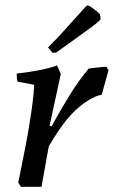

<svg xmlns="http://www.w3.org/2000/svg" viewBox="-20 -716 436 736"><path d="M60 0 50 -16Q55 -41 62.5 -78Q70 -115 78 -156.5Q86 -198 93 -241Q100 -284 105 -323Q110 -362 111 -391L47 -403Q44 -416 44 -434Q81 -438 123 -445.5Q165 -453 199 -465L213 -432L170 -234L178 -232Q197 -267 214.5 -297Q232 -327 249 -354.5Q266 -382 283.5 -406Q301 -430 320 -453Q330 -455 342 -456Q354 -457 366.5 -458.5Q379 -460 388 -460L396 -447L370 -353Q359 -351 348 -346.5Q337 -342 326.5 -336Q316 -330 304 -322Q286 -309 268.5 -292.5Q251 -276 234 -255Q217 -234 200.5 -209Q184 -184 167 -155L139 0ZM182 -513 164 -534 206 -577 309 -691 316 -696Q321 -695 335 -685Q349 -675 363 -662L366 -643Q364 -639 353.5 -630Q343 -621 323 -606.5Q303 -592 272 -569.5Q241 -547 196 -515Z"/></svg>

Font: Labrada Medium
Style: Italic
Weight: 500
Italic angle: -7°
Designer: Mercedes Jáuregui
Foundry: Omnibus-Type Team
Version: Version 1.000